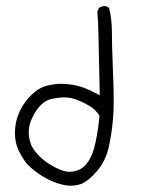

<svg xmlns="http://www.w3.org/2000/svg" viewBox="-20 -485 540 620"><path d="M252 -201.2Q217.3 -214.4 174.8 -214.4Q159.7 -214.4 140.6 -210.4Q110.4 -205.1 85.9 -182.6Q61 -160.2 46.9 -132.1Q32.7 -104 29.8 -78.1Q28.3 -64.9 28.3 -53.7Q28.3 -23.9 40.5 1.5Q48.8 18.6 58.6 33.2Q67.9 47.9 91.8 66.4Q140.6 104.5 193.8 113.8Q200.7 114.7 207 114.7Q213.4 114.7 222.2 113.8Q231 112.8 242.2 108.9Q264.2 100.6 292.7 67.9Q321.3 35.2 331.3 -10.5Q341.3 -56.2 345.2 -104.5Q347.2 -128.4 347.2 -164.1Q347.2 -199.7 344.2 -271.2Q341.3 -342.8 341.3 -383.5Q341.3 -424.3 332 -460L321.3 -465.3Q320.3 -465.3 318.8 -465.3Q308.6 -465.3 300.3 -460L294.4 -448.2Q297.4 -410.6 297.9 -373.3Q298.3 -335.9 302.2 -177.2L295.9 -180.7Q274.4 -192.4 252 -201.2ZM161.1 57.1Q130.4 42.5 106.4 18.6Q88.4 0 81.1 -16.1Q75.2 -30.3 73.2 -48.3Q72.8 -53.2 72.8 -58.1Q72.8 -87.4 92.3 -120.1Q113.8 -155.8 141.1 -164.1Q160.6 -169.4 183.6 -170.4Q186 -170.4 188.5 -170.4Q209 -170.4 228.5 -162.6Q250 -154.3 269.5 -142.6Q289.6 -130.4 300.8 -111.8L301.3 -110.4Q297.4 -69.8 289.6 -30.3Q281.7 9.3 268.1 31.7Q253.9 54.2 237.3 62.5Q237.3 62.5 236.8 62.5Q219.7 69.8 203.6 69.8Q187.5 69.8 161.1 57.1Z"/></svg>

Font: Bakudai
Style: Light
Weight: 300
Version: Version 1.48